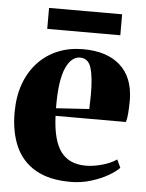

<svg xmlns="http://www.w3.org/2000/svg" viewBox="-51 -727 594 780"><g transform="rotate(5 246.0 -337.0)"><path d="M265.5 11.5Q178.5 11.5 123 -20.5Q67.5 -52.5 41.2 -111.2Q15 -170 15 -249.5Q15 -315 33.8 -366.8Q52.5 -418.5 86.8 -455Q121 -491.5 167.5 -510.8Q214 -530 270.5 -530Q367.5 -530 421.5 -481.8Q475.5 -433.5 477 -343Q477 -309 475 -285.8Q473 -262.5 469 -250.5H182Q184 -199.5 193.5 -163.5Q203 -127.5 220.2 -104.5Q237.5 -81.5 263 -70.5Q288.5 -59.5 322 -59.5Q353 -59.5 389.2 -69.8Q425.5 -80 447 -96L462.5 -63Q448 -47.5 417.8 -30Q387.5 -12.5 347.8 -0.5Q308 11.5 265.5 11.5ZM181 -281.5 316 -290Q316.5 -305.5 316.8 -319.2Q317 -333 317.5 -348.5Q317.5 -420.5 306 -457.8Q294.5 -495 260.5 -495Q244 -495 229.5 -483.5Q215 -472 203.5 -446.8Q192 -421.5 186.2 -380.8Q180.5 -340 181 -281.5ZM415.5 -685V-599.5H117.5V-685Z"/></g></svg>

Font: Merriweather 120pt ExtraBold
Style: Regular
Weight: 800
Version: Version 2.100